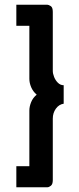

<svg xmlns="http://www.w3.org/2000/svg" viewBox="-20 -760 333 811"><path d="M49 -651V-740H180Q185 -740 194 -734.5Q203 -729 203 -710V-461Q203 -449 208.5 -435Q214 -421 224.5 -410.5Q235 -400 249 -400V-322Q229 -319 216 -301Q203 -283 203 -259V1Q203 18 195 24.5Q187 31 180 31H49V-58H104V-293Q104 -310 111.5 -328.5Q119 -347 135 -360Q119 -374 111.5 -392Q104 -410 104 -427V-651Z"/></svg>

Font: Raleway Thin SemiBold
Style: Regular
Weight: 600
Version: Version 4.026